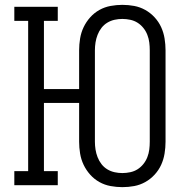

<svg xmlns="http://www.w3.org/2000/svg" viewBox="-20 -763 790 791"><path d="M484 8Q460 8 435.5 3.5Q411 -1 389.5 -13Q368 -25 351.5 -43.5Q335 -62 324.5 -84Q314 -106 310 -130.5Q306 -155 306 -179V-339H161V-58H218V0H39V-58H96V-677H39V-735H218V-677H161V-396H306V-556Q306 -580 310 -604.5Q314 -629 324.5 -651Q335 -673 351.5 -691.5Q368 -710 389.5 -722Q411 -734 435.5 -738.5Q460 -743 484 -743Q509 -743 533 -738.5Q557 -734 578.5 -722Q600 -710 617 -691.5Q634 -673 644 -651Q654 -629 658 -604.5Q662 -580 662 -556V-179Q662 -155 658 -130.5Q654 -106 644 -84Q634 -62 617 -43.5Q600 -25 578.5 -13Q557 -1 533 3.5Q509 8 484 8ZM484 -50Q500 -50 516.5 -53.5Q533 -57 546.5 -65.5Q560 -74 570.5 -87Q581 -100 587 -115.5Q593 -131 595 -147Q597 -163 597 -179V-556Q597 -572 595 -588Q593 -604 587 -619.5Q581 -635 570.5 -648Q560 -661 546.5 -669.5Q533 -678 516.5 -681.5Q500 -685 484 -685Q468 -685 452 -681.5Q436 -678 422 -669.5Q408 -661 398 -648Q388 -635 382 -619.5Q376 -604 373.5 -588Q371 -572 371 -556V-179Q371 -163 373.5 -147Q376 -131 382 -115.5Q388 -100 398 -87Q408 -74 422 -65.5Q436 -57 452 -53.5Q468 -50 484 -50Z"/></svg>

Font: Iosevka Etoile Light
Style: Regular
Weight: 300
Designer: Belleve Invis
Foundry: Belleve Invis
Version: Version 25.0.1; ttfautohint (v1.8.4)